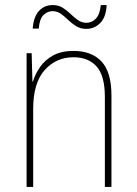

<svg xmlns="http://www.w3.org/2000/svg" viewBox="-20 -738 540 758"><path d="M85 0V-528H105L108 -416H110Q119 -446 138.5 -474Q158 -502 190.5 -519.5Q223 -537 270 -537Q342 -537 381 -495Q420 -453 420 -361V0H394V-355Q394 -439 361.5 -475.5Q329 -512 270 -512Q202 -512 156.5 -461.5Q111 -411 111 -307V0ZM109 -625Q113 -673 134.5 -695.5Q156 -718 188 -718Q211 -718 227.5 -707.5Q244 -697 258.5 -683Q273 -669 288 -658.5Q303 -648 321 -648Q342 -648 358 -664Q374 -680 378 -718H401Q399 -671 376 -647.5Q353 -624 321 -624Q298 -624 281 -634.5Q264 -645 249.5 -659Q235 -673 220.5 -683.5Q206 -694 187 -694Q168 -694 152 -679Q136 -664 133 -625Z"/></svg>

Font: Noto Sans Mono ExtraCondensed Thin
Style: Regular
Weight: 100
Width: 2
Designer: Monotype Design Team
Foundry: Monotype Imaging Inc.
Version: Version 2.014; ttfautohint (v1.8.4.7-5d5b)